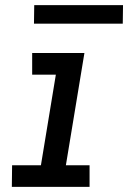

<svg xmlns="http://www.w3.org/2000/svg" viewBox="-20 -726 498 746"><path d="M26 0 27 -84H139L197 -436H105V-520H308L236 -84H328V0ZM457 -634H112L113 -706H458Z"/></svg>

Font: Iosevka Custom Medium Oblique
Style: Regular
Weight: 500
Italic angle: -9°
Designer: Belleve Invis
Foundry: Belleve Invis
Version: Version 27.0.1